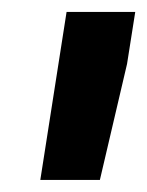

<svg xmlns="http://www.w3.org/2000/svg" viewBox="-20 -770 246 321"><path d="M192.4 -663.1 147 -469.2H47.4L91.3 -750H206.1Z"/></svg>

Font: TypoPRO Roboto
Style: Italic
Weight: 900
Italic angle: -12°
Designer: Google
Version: Version 2.136; 2016